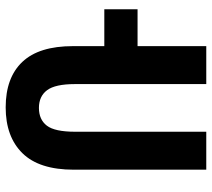

<svg xmlns="http://www.w3.org/2000/svg" viewBox="-56 -708 764 693"><g transform="rotate(-90 326.5 -362.0)"><path d="M60 0V-478Q60 -603 119.5 -663.5Q179 -724 285 -724Q392 -724 449 -664Q506 -604 506 -481V-368H639V-248H506V0H369V-474Q369 -545 347 -574.5Q325 -604 283 -604Q241 -604 219 -575.5Q197 -547 197 -473V0Z"/></g></svg>

Font: Noto Sans Armenian ExtraCondensed
Style: Bold
Weight: 700
Width: 2
Designer: Monotype Design Team
Foundry: Monotype Imaging Inc.
Version: Version 2.008; ttfautohint (v1.8.4.7-5d5b)